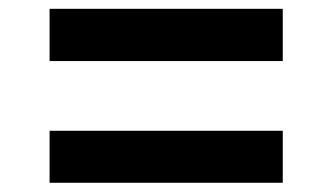

<svg xmlns="http://www.w3.org/2000/svg" viewBox="-20 -508 743 429"><path d="M90.8 -371.6V-488.3H611.8V-371.6ZM90.8 -99.6V-215.8H611.8V-99.6Z"/></svg>

Font: Black Ops One
Style: Regular
Weight: 400
Designer: James Grieshaber, Eben Sorkin
Foundry: Sorkin Type Co.
Version: Version 1.004; ttfautohint (v1.8.4.7-5d5b)